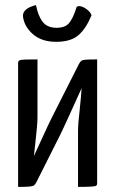

<svg xmlns="http://www.w3.org/2000/svg" viewBox="-20 -733 452 753"><path d="M51 0ZM361 -500V-15Q361 -7 357 -4.5Q353 -2 335 -1Q317 0 286 0V-217Q286 -248 293 -307Q299 -366 300 -387Q231 -234 219 -210L123 -19Q118 -9 112.5 -5.5Q107 -2 91.5 -1Q76 0 51 0V-485Q51 -493 56 -496Q61 -499 79.5 -499.5Q98 -500 127 -500V-271Q127 -246 119 -176L113 -121Q115 -124 124 -145Q174 -255 192 -289L289 -481Q294 -491 299 -494.5Q304 -498 316.5 -499Q329 -500 361 -500ZM202 -624Q235 -624 250.5 -642Q266 -660 279 -701Q280 -709 290 -709Q303 -709 319 -697.5Q335 -686 339 -673Q317 -620 287 -594.5Q257 -569 200 -569Q143 -569 108.5 -599.5Q74 -630 70 -670Q69 -700 121 -713Q130 -669 148 -646.5Q166 -624 202 -624Z"/></svg>

Font: Yanone Kaffeesatz
Style: Regular
Weight: 400
Designer: Yanone (Cyrillic: Daniel Pouzeot & Huerta Tipografica)
Foundry: Yanone
Version: Version 1.100;PS 001.100;hotconv 1.0.70;makeotf.lib2.5.58329